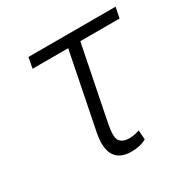

<svg xmlns="http://www.w3.org/2000/svg" viewBox="-128 -646 764 775"><g transform="rotate(-30 254.0 -258.5)"><path d="M270.5 10.5Q217.5 10.5 195.5 -24Q183 -43.5 182.5 -78Q182.5 -103 189.5 -136L258 -479H92L101.5 -528.5H507.5L497.5 -479H314.5L245.5 -134Q240 -107 240 -89Q240 -69 246.5 -59Q259 -40.5 291.5 -40.5Q312.5 -40.5 338.5 -49L341.5 -5.5Q324 3.5 307.2 7Q290.5 10.5 270.5 10.5Z"/></g></svg>

Font: Roberto Sans Light
Style: Italic
Weight: 300
Italic angle: -11°
Designer: Google
Version: Version 1.00;June 11, 2020;FontCreator 12.0.0.2522 64-bit; t